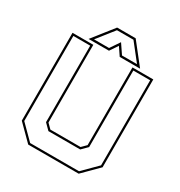

<svg xmlns="http://www.w3.org/2000/svg" viewBox="-197 -994 1059 1130"><g transform="rotate(30 332.0 -429.0)"><path d="M160.5 0 57.5 -103V-700H199V-172L229.5 -141.5H434.5L465 -172V-700H606.5V-103L503.5 0ZM166 -13.5H498L593 -108.5V-686.5H478.5V-166.5L440 -128H224L185.5 -166.5V-686.5H71V-108.5ZM269.5 -858H395.5L507.5 -716H369L332.5 -770L296 -716H157.5ZM276.5 -844 186.5 -730H288.5L332.5 -795L376.5 -730H478.5L388.5 -844Z"/></g></svg>

Font: Tourney Thin
Style: Regular
Weight: 100
Designer: Tyler Finck
Foundry: Etcetera Type Co
Version: Version 1.015